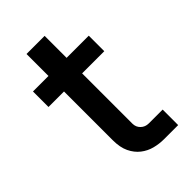

<svg xmlns="http://www.w3.org/2000/svg" viewBox="-189 -669 735 735"><g transform="rotate(-45 178.0 -301.5)"><path d="M246 0Q220 0 195 -6.5Q170 -13 149.5 -29Q129 -45 116.5 -71Q104 -97 104 -136V-603H202V-128Q202 -109 215 -96.5Q228 -84 247 -84H322V0ZM20 -400V-484H322V-400Z"/></g></svg>

Font: SUSE Medium
Style: Regular
Weight: 500
Designer: Rene Bieder
Foundry: SUSE
Version: Version 1.000